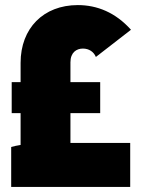

<svg xmlns="http://www.w3.org/2000/svg" viewBox="-20 -735 554 755"><path d="M24 0H492V-173H257V-290H374V-412H257V-490C257 -529 281 -544 306 -544C330 -544 349 -531 357 -511L495 -618C434 -686 362 -715 286 -715C151 -715 61 -624 61 -488V-412H26V-290H61V-165C48 -163 34 -160 24 -157Z"/></svg>

Font: Fixel Text Black
Style: Regular
Weight: 900
Width: 4
Designer: AlfaBravo + MacPaw
Foundry: Kyrylo Tkachov, Marchela Mozhyna, Serhii Makarenko, Maria Weinstein, Zakhar Kryvoshyya
Version: Version 1.211